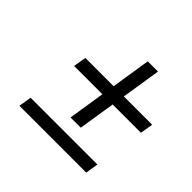

<svg xmlns="http://www.w3.org/2000/svg" viewBox="-137 -715 874 874"><g transform="rotate(45 300.0 -278.0)"><path d="M287.1 -127 314.9 -304.2H132.8L143.1 -366.2H325.2L355 -556.2H420.9L391.1 -366.2H573.2L563 -304.2H380.9L353 -127ZM85 0 95.2 -62H524.9L515.1 0Z"/></g></svg>

Font: Office Code Pro D Italic
Style: Regular
Weight: 400
Italic angle: -9°
Designer: Nathan Rutzky & Paul D. Hunt
Foundry: Adobe Systems Incorporated
Version: Version 1.004;PS 001.004;hotconv 1.0.70;makeotf.lib2.5.58329